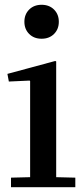

<svg xmlns="http://www.w3.org/2000/svg" viewBox="-20 -783 348 803"><path d="M211 -528 215 -526V-42L295 -40V0H26V-40L106 -42V-444L104 -446L17 -442L11 -474ZM82 -692Q82 -723 102 -743Q122 -763 154 -763Q186 -763 206 -743Q226 -723 226 -692Q226 -661 206 -641Q186 -621 154 -621Q122 -621 102 -641Q82 -661 82 -692Z"/></svg>

Font: Minipax
Style: Bold
Weight: 500
Designer: Raphaël Ronot, Igor Stepanchenko (Cyrillic)
Foundry: steppetype
Version: Version 1.002